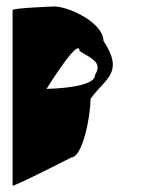

<svg xmlns="http://www.w3.org/2000/svg" viewBox="-20 -582 443 594"><path d="M19 -8C19 -2 201 -95 201 -95C234 -95 260 -217 260 -276C305 -340 366 -355 300 -456C300 -509 200 -560 149 -562C144 -562 19 -557 19 -551ZM124 -307C124 -307 226 -472 226 -424C270 -398 296 -387 274 -350C274 -312 153 -308 124 -307Z"/></svg>

Font: Ampere
Style: SCUltCnd
Weight: 400
Version: Version 1